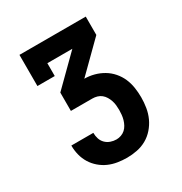

<svg xmlns="http://www.w3.org/2000/svg" viewBox="-173 -863 946 998"><g transform="rotate(-30 300.0 -363.5)"><path d="M303 8Q275 8 247 3.5Q219 -1 194 -12Q169 -23 147.5 -41.5Q126 -60 111.5 -83.5Q97 -107 90 -134.5Q83 -162 83 -190V-192H215V-191Q215 -173 220.5 -156Q226 -139 238.5 -126.5Q251 -114 268 -108Q285 -102 303 -102Q317 -102 331 -107Q345 -112 355.5 -121.5Q366 -131 373 -144Q380 -157 384 -171Q388 -185 389.5 -199.5Q391 -214 391 -228Q391 -242 389.5 -256.5Q388 -271 383.5 -284.5Q379 -298 371.5 -310.5Q364 -323 353 -332Q342 -341 328 -345Q314 -349 300 -349H171V-459L339 -625H189V-548H85V-735H483V-625L315 -459Q344 -459 372.5 -451.5Q401 -444 426.5 -429Q452 -414 471.5 -391.5Q491 -369 502.5 -342.5Q514 -316 518.5 -286.5Q523 -257 523 -228Q523 -197 518 -166.5Q513 -136 500.5 -108.5Q488 -81 467.5 -57.5Q447 -34 420.5 -19Q394 -4 363.5 2Q333 8 303 8Z"/></g></svg>

Font: Iosevka HT Extrabold Extended
Style: Regular
Weight: 800
Width: 7
Monospace: yes
Designer: Belleve Invis
Foundry: Belleve Invis
Version: Version 32.3.0; ttfautohint (v1.8.4)